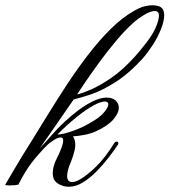

<svg xmlns="http://www.w3.org/2000/svg" viewBox="-20 -704 646 732"><path d="M243 8Q221 8 202.5 -3Q184 -14 182 -34Q182 -36 181.5 -38.5Q181 -41 181 -43Q181 -70 196.5 -100Q212 -130 219 -155Q220 -159 220.5 -162.5Q221 -166 221 -168Q221 -180 211 -180Q200 -180 183 -168.5Q166 -157 159 -150Q124 -114 99.5 -82Q75 -50 50 0Q47 1 36.5 2Q26 3 16 3Q-1 3 0 0Q8 -13 35 -59.5Q62 -106 102 -169Q130 -214 164 -269.5Q198 -325 236.5 -383.5Q275 -442 317 -496.5Q359 -551 402.5 -594Q446 -637 490 -662Q512 -675 529.5 -679.5Q547 -684 560 -684Q573 -684 583 -681Q606 -675 606 -646Q606 -624 594 -593.5Q582 -563 563 -533.5Q544 -504 524 -481Q470 -422 418 -389.5Q366 -357 324.5 -343.5Q283 -330 261 -325Q229 -279 194 -228Q159 -177 132 -139Q145 -153 157 -166Q169 -179 179 -191Q198 -213 224 -237.5Q250 -262 278.5 -283.5Q307 -305 335.5 -318.5Q364 -332 387 -332Q408 -332 420.5 -321Q433 -310 433 -293Q433 -273 412 -248.5Q391 -224 345 -203Q325 -194 300 -189.5Q275 -185 258 -184Q263 -177 265 -169Q267 -161 267 -152Q267 -142 264.5 -131.5Q262 -121 259 -111Q253 -93 245.5 -74.5Q238 -56 236 -36V-33Q236 -10 255 -10Q268 -10 285 -20Q310 -34 345 -67.5Q380 -101 416 -159Q419 -164 426 -164Q430 -164 431 -160.5Q432 -157 430 -153Q416 -132 395 -104.5Q374 -77 348.5 -51Q323 -25 296 -8.5Q269 8 243 8ZM274 -344Q293 -348 327.5 -363Q362 -378 405.5 -408Q449 -438 494 -488Q512 -508 535.5 -538Q559 -568 571 -593Q579 -611 582.5 -623.5Q586 -636 586 -644Q586 -662 570 -662Q554 -662 530 -647.5Q506 -633 487 -616Q456 -588 422 -547.5Q388 -507 357.5 -465Q327 -423 304.5 -390Q282 -357 274 -344ZM200 -191Q222 -192 259.5 -205.5Q297 -219 328 -238Q360 -256 376.5 -275.5Q393 -295 393 -306Q393 -317 379 -317Q365 -317 338 -303Q307 -286 269.5 -255.5Q232 -225 200 -192Z"/></svg>

Font: Fleur De Leah
Style: Regular
Weight: 400
Designer: Robert E. Leuschke
Foundry: Robert E. Leuschke
Version: Version 1.010; ttfautohint (v1.8.3)